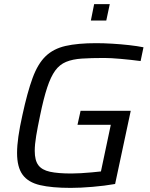

<svg xmlns="http://www.w3.org/2000/svg" viewBox="-20 -906 728 934"><path d="M324 8Q232 8 174.5 -5.5Q117 -19 90 -56Q63 -93 63 -162Q63 -197 69.5 -242.5Q76 -288 89 -346Q113 -457 138.5 -526.5Q164 -596 202 -632.5Q240 -669 299 -682.5Q358 -696 448 -696Q484 -696 526 -693.5Q568 -691 608 -686.5Q648 -682 678 -676L664 -609Q619 -615 568.5 -619.5Q518 -624 487 -624Q423 -624 378 -621Q333 -618 301.5 -605Q270 -592 248.5 -562.5Q227 -533 209.5 -480Q192 -427 175 -344Q163 -287 156 -245Q149 -203 149 -172Q149 -126 166.5 -102.5Q184 -79 223 -70.5Q262 -62 327 -62Q347 -62 373.5 -63.5Q400 -65 426.5 -67.5Q453 -70 471 -72L519 -299H357L372 -367H616L540 -11Q489 -2 429.5 3Q370 8 324 8ZM422 -806 438 -886H514L497 -806Z"/></svg>

Font: Saira
Style: Italic
Weight: 400
Italic angle: -12°
Designer: Hector Gatti with collaboration of the Omnibus-Type team
Foundry: Omnibus-Type
Version: Version 1.100; ttfautohint (v1.8.3)